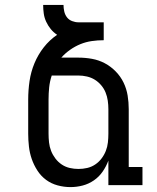

<svg xmlns="http://www.w3.org/2000/svg" viewBox="-20 -755 640 783"><path d="M267 8Q241 8 215 1Q189 -6 168 -21.5Q147 -37 132.5 -59.5Q118 -82 109.5 -106.5Q101 -131 98 -157.5Q95 -184 95 -210V-349Q95 -387 100.5 -424.5Q106 -462 120.5 -497Q135 -532 158.5 -562Q182 -592 213 -613Q198 -623 187 -636.5Q176 -650 168.5 -666Q161 -682 158.5 -699.5Q156 -717 156 -735H239Q239 -722 242 -708.5Q245 -695 253 -684.5Q261 -674 274 -669Q287 -664 300 -664H403V-591Q378 -591 354 -587.5Q330 -584 308 -575Q286 -566 266 -552Q246 -538 230 -520H300Q328 -520 355.5 -515Q383 -510 407.5 -497Q432 -484 452 -463.5Q472 -443 484 -418Q496 -393 500.5 -365.5Q505 -338 505 -310V-74H561V0H422V-100Q413 -76 398.5 -55Q384 -34 363 -19.5Q342 -5 317.5 1.5Q293 8 267 8ZM300 -66Q318 -66 335.5 -70Q353 -74 368 -84Q383 -94 394 -108.5Q405 -123 411.5 -139.5Q418 -156 420 -174Q422 -192 422 -210V-310Q422 -327 419.5 -344.5Q417 -362 410.5 -378Q404 -394 392.5 -407.5Q381 -421 366.5 -430Q352 -439 334.5 -443Q317 -447 300 -447H191Q183 -423 180.5 -398.5Q178 -374 178 -349V-210Q178 -192 180 -174Q182 -156 188.5 -139.5Q195 -123 206 -108.5Q217 -94 232 -84Q247 -74 264.5 -70Q282 -66 300 -66Z"/></svg>

Font: Iosevka HT Extended
Style: Regular
Weight: 400
Width: 7
Monospace: yes
Designer: Belleve Invis
Foundry: Belleve Invis
Version: Version 32.3.0; ttfautohint (v1.8.4)